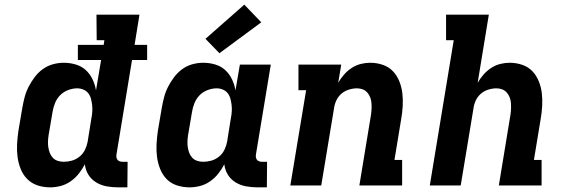

<svg xmlns="http://www.w3.org/2000/svg" viewBox="-20 -798 2440 826"><path d="M196 8Q167 8 141.5 -0.5Q116 -9 97.5 -27.5Q79 -46 69 -71Q59 -96 55.5 -123Q52 -150 53.5 -178Q55 -206 59 -234L76 -334Q80 -357 86 -380Q92 -403 103 -424.5Q114 -446 129 -466Q144 -486 164 -500.5Q184 -515 207.5 -521.5Q231 -528 254 -528Q281 -528 306 -520.5Q331 -513 349 -496.5Q367 -480 378 -457Q389 -434 393 -409L415 -540H315V-605H426L429 -625H396L395 -735H580L559 -605H613V-540H548L481 -133Q480 -127 481 -121Q482 -115 485.5 -110.5Q489 -106 495 -104Q501 -102 507 -102H529L528 8H488Q462 8 438 3.5Q414 -1 393.5 -13.5Q373 -26 360.5 -46Q348 -66 345 -91Q334 -70 319 -51Q304 -32 284 -18Q264 -4 241 2Q218 8 196 8ZM254 -102Q272 -102 289.5 -107Q307 -112 322 -124Q337 -136 345.5 -153.5Q354 -171 357 -188L373 -288Q376 -303 377 -317Q378 -331 376.5 -345Q375 -359 371.5 -372.5Q368 -386 360 -396.5Q352 -407 339 -412.5Q326 -418 312 -418Q293 -418 273 -410.5Q253 -403 238.5 -388Q224 -373 216.5 -354Q209 -335 206 -316L189 -216Q187 -203 186.5 -189.5Q186 -176 188 -163.5Q190 -151 194.5 -139.5Q199 -128 207.5 -119Q216 -110 228.5 -106Q241 -102 254 -102Z M796 8Q767 8 741 -0.5Q715 -9 697 -27.5Q679 -46 669 -71Q659 -96 655.5 -123Q652 -150 653.5 -178Q655 -206 659 -234L676 -334Q680 -357 686 -380Q692 -403 703 -424.5Q714 -446 729 -466Q744 -486 764 -500.5Q784 -515 807.5 -521.5Q831 -528 854 -528Q881 -528 906 -520.5Q931 -513 949 -496.5Q967 -480 978 -457Q989 -434 993 -409L1012 -520H1145L1081 -133Q1080 -127 1081 -121Q1082 -115 1085.5 -110.5Q1089 -106 1095 -104Q1101 -102 1107 -102H1129L1128 8H1088Q1062 8 1038 3.5Q1014 -1 993.5 -13.5Q973 -26 960.5 -46Q948 -66 945 -91Q934 -70 919 -51Q904 -32 884 -18Q864 -4 841 2Q818 8 796 8ZM854 -102Q872 -102 889.5 -107Q907 -112 922 -124Q937 -136 945.5 -153.5Q954 -171 957 -188L973 -288Q976 -303 977 -317Q978 -331 976.5 -345Q975 -359 971.5 -372.5Q968 -386 960 -396.5Q952 -407 939 -412.5Q926 -418 912 -418Q893 -418 873 -410.5Q853 -403 838.5 -388Q824 -373 816.5 -354Q809 -335 806 -316L789 -216Q787 -203 786.5 -189.5Q786 -176 788 -163.5Q790 -151 794.5 -139.5Q799 -128 807.5 -119Q816 -110 828.5 -106Q841 -102 854 -102ZM924 -569 864 -631 1031 -778 1104 -702Z M1229 0 1297 -410H1264V-520H1448L1435 -442Q1446 -461 1460.5 -477.5Q1475 -494 1493.5 -506Q1512 -518 1532.5 -523Q1553 -528 1573 -528Q1601 -528 1627 -519Q1653 -510 1670.5 -491.5Q1688 -473 1698 -448Q1708 -423 1711 -396.5Q1714 -370 1712.5 -342Q1711 -314 1706 -286L1677 -110H1710V0H1526L1576 -304Q1578 -317 1578.5 -330Q1579 -343 1578 -355.5Q1577 -368 1572.5 -379.5Q1568 -391 1560 -400Q1552 -409 1540.5 -413.5Q1529 -418 1516 -418Q1499 -418 1481 -412.5Q1463 -407 1449 -395Q1435 -383 1427 -366Q1419 -349 1417 -332L1362 0Z M1829 0 1932 -625H1899V-735H2083L2035 -442Q2046 -461 2060.5 -477.5Q2075 -494 2093.5 -506Q2112 -518 2132.5 -523Q2153 -528 2173 -528Q2201 -528 2227 -519Q2253 -510 2270.5 -491.5Q2288 -473 2298 -448Q2308 -423 2311 -396.5Q2314 -370 2312.5 -342Q2311 -314 2306 -286L2277 -110H2310V0H2126L2176 -304Q2178 -317 2178.5 -330Q2179 -343 2178 -355.5Q2177 -368 2172.5 -379.5Q2168 -391 2160 -400Q2152 -409 2140.5 -413.5Q2129 -418 2116 -418Q2099 -418 2081 -412.5Q2063 -407 2049 -395Q2035 -383 2027 -366Q2019 -349 2017 -332L1962 0Z"/></svg>

Font: Iosevka HT Extrabold Extended
Style: Italic
Weight: 800
Width: 7
Italic angle: -9°
Monospace: yes
Designer: Belleve Invis
Foundry: Belleve Invis
Version: Version 32.3.0; ttfautohint (v1.8.4)